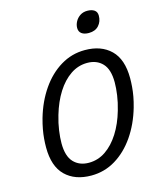

<svg xmlns="http://www.w3.org/2000/svg" viewBox="-130 -967 873 1070"><g transform="rotate(-15 307.0 -431.5)"><path d="M407 -670Q501.3 -670 556.3 -616.3Q611.3 -562.6 611.3 -453.3Q611.3 -429.5 609.2 -403.7Q607.2 -378 602.2 -350.1Q597.2 -322.3 588 -289.9Q562.1 -200.1 514.6 -131.4Q467.2 -62.7 403.3 -23.9Q339.5 15 263.1 15Q168.8 15 113.8 -38.7Q58.8 -92.4 58.8 -201.7Q58.8 -226.2 60.9 -251.6Q62.9 -277 68.1 -305.2Q73.2 -333.4 82.1 -365.1Q108 -454.9 155.5 -523.6Q202.9 -592.3 267.1 -631.1Q331.3 -670 407 -670ZM268 -57.4Q320.7 -57.4 365 -87.4Q409.3 -117.5 443.5 -171.3Q477.7 -225.2 498 -296.2Q511 -340.2 516.6 -380.4Q522.3 -420.5 522.3 -453.5Q522.3 -528.1 489.3 -562.9Q456.4 -597.6 401.8 -597.6Q349.4 -597.6 305.1 -567.6Q260.8 -537.5 226.9 -484Q193.1 -430.5 172.1 -358.8Q159.1 -314.8 153.5 -274.6Q147.8 -234.5 147.8 -201.5Q147.8 -126.9 180.8 -92.1Q213.7 -57.4 268 -57.4ZM454.9 -756Q428.5 -756 413.5 -767.1Q398.4 -778.2 398.4 -799.6Q398.4 -818.5 408.2 -836.5Q417.9 -854.5 435.6 -866.3Q453.3 -878 477.1 -878Q502.5 -878 517.7 -867.6Q532.9 -857.2 532.9 -835.4Q532.9 -801.6 512.4 -778.8Q491.9 -756 454.9 -756Z"/></g></svg>

Font: Intel One Mono Light
Style: Italic
Weight: 300
Italic angle: -16°
Monospace: yes
Designer: Fred Shallcrass
Foundry: Frere-Jones Type LLC
Version: Version 1.004